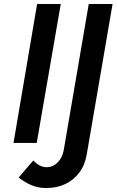

<svg xmlns="http://www.w3.org/2000/svg" viewBox="-20 -720 587 967"><path d="M148 88 74 174Q98 194 133.5 210.5Q169 227 212 227Q266 227 308.5 207Q351 187 379.5 149Q408 111 417 57L547 -700H427L301 36Q294 74 271 97.5Q248 121 219 122Q196 123 178 112.5Q160 102 148 88ZM167 -700 48 0H165L286 -700Z"/></svg>

Font: Jost Medium
Style: Italic
Weight: 500
Italic angle: -5°
Version: Version 3.710